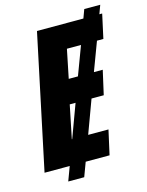

<svg xmlns="http://www.w3.org/2000/svg" viewBox="-124 -836 756 987"><g transform="rotate(-15 254.0 -342.5)"><path d="M253 -434 284 -586H359L302 -434ZM188 -130 224 -306H255L190 -130ZM354 0 383 -130H275L340 -306H405L434 -434H387L444 -586H478L506 -714H491L508 -760H423L406 -714H159L8 0H142L114 75H199L227 0Z"/></g></svg>

Font: Noto Sans Display SemiCondensed Extra
Style: Italic
Weight: 800
Width: 4
Italic angle: -12°
Designer: Monotype Design Team
Foundry: Monotype Imaging Inc.
Version: Version 1.900